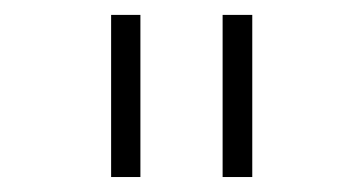

<svg xmlns="http://www.w3.org/2000/svg" viewBox="-20 -710 490 259"><path d="M129.9 -471.2V-689.9H169.4V-471.2ZM280.3 -471.2V-689.9H320.3V-471.2Z"/></svg>

Font: HK Grotesk Light Legacy
Style: Regular
Weight: 300
Designer: Alfredo Marco Pradil
Foundry: Hanken Design Co.
Version: Version 2.022;PS 002.022;hotconv 1.0.88;makeotf.lib2.5.64775